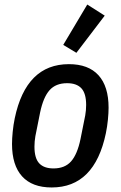

<svg xmlns="http://www.w3.org/2000/svg" viewBox="-20 -815 532 847"><path d="M208 12Q122 12 77.5 -37Q33 -86 33 -180Q33 -203 36 -233.5Q39 -264 45 -293Q95 -532 284 -532Q370 -532 414.5 -483Q459 -434 459 -340Q459 -317 456 -286.5Q453 -256 447 -227Q397 12 208 12ZM216 -72Q266 -72 293.5 -103Q321 -134 335 -201L356 -306Q358 -317 359 -329Q360 -341 360 -352Q360 -403 339 -425.5Q318 -448 276 -448Q226 -448 198.5 -417Q171 -386 157 -319L136 -214Q134 -203 133 -191Q132 -179 132 -168Q132 -117 153 -94.5Q174 -72 216 -72ZM317 -582 259 -617 365 -795 442 -746Z"/></svg>

Font: IBM Plex Sans Cond Medm
Style: Italic
Weight: 500
Width: 3
Italic angle: -11°
Designer: Mike Abbink, Paul van der Laan, Pieter van Rosmalen
Foundry: Bold Monday
Version: Version 1.3